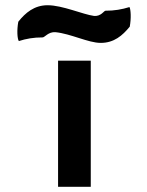

<svg xmlns="http://www.w3.org/2000/svg" viewBox="-20 -714 563 734"><path d="M383 -673C378 -673 366 -651 340 -653C296 -659 219 -694 162 -694C111 -694 77 -665 50 -631C44 -599 46 -566 52 -557C80 -566 108 -571 143 -571C151 -571 165 -593 192 -591C251 -585 318 -550 365 -550C416 -550 448 -578 476 -612C482 -644 480 -678 475 -687C446 -678 418 -673 383 -673ZM327 0V-482H202V0Z"/></svg>

Font: Bluebird
Style: Ext
Weight: 400
Designer: Jasper
Foundry: Cannot Into Space Fonts
Version: Version 0.98